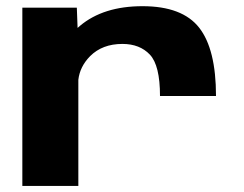

<svg xmlns="http://www.w3.org/2000/svg" viewBox="-20 -616 807 636"><path d="M510 -298Q510 -399.5 476.5 -435Q443 -470.5 385.5 -470.5Q319 -470.5 278.5 -430Q244.5 -395.5 239.5 -351.5V0H54V-590.5H234.5L237 -523.5Q240.5 -527 245 -530.5Q322.5 -595.5 452 -595.5Q584 -595.5 639.8 -524.2Q695.5 -453 695.5 -298Z"/></svg>

Font: Anybody ExtraExpanded Regular
Style: Bold
Weight: 700
Width: 8
Designer: Tyler Finck
Foundry: Etcetera Type Company
Version: Version 1.010; ttfautohint (v1.8.3) -l 8 -r 50 -G 200 -x 14 